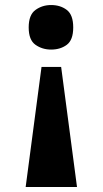

<svg xmlns="http://www.w3.org/2000/svg" viewBox="-20 -563 408 763"><path d="M223 -297 286 180H82L145 -297ZM183 -543Q220 -543 245.5 -523.5Q271 -504 271 -454Q271 -404 245.5 -385Q220 -366 183 -366Q148 -366 121 -385Q94 -404 94 -454Q94 -504 121 -523.5Q148 -543 183 -543Z"/></svg>

Font: Noto Serif Thai SemiCondensed Black
Style: Regular
Weight: 900
Width: 4
Designer: Monotype Design Team
Foundry: Monotype Imaging Inc.
Version: Version 2.002; ttfautohint (v1.8.4.7-5d5b)